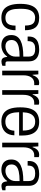

<svg xmlns="http://www.w3.org/2000/svg" viewBox="1082 -1660 590 2794"><g transform="rotate(90 1377.0 -263.0)"><path d="M236 12Q170 12 125.5 -17.5Q81 -47 58.5 -108.5Q36 -170 36 -263Q36 -358 59 -419Q82 -480 127.5 -509Q173 -538 240 -538Q290 -538 324.5 -524Q359 -510 380 -483.5Q401 -457 410.5 -418.5Q420 -380 420 -332H352Q352 -383 341 -415.5Q330 -448 305 -463.5Q280 -479 238 -479Q200 -479 170.5 -460Q141 -441 124.5 -397Q108 -353 108 -276V-249Q108 -178 123 -133Q138 -88 167.5 -67.5Q197 -47 238 -47Q281 -47 306 -64Q331 -81 342 -114.5Q353 -148 353 -194H420Q420 -154 411 -116.5Q402 -79 380.5 -50Q359 -21 324 -4.5Q289 12 236 12Z M639 12Q609 12 582 4Q555 -4 534.5 -21Q514 -38 502 -65.5Q490 -93 490 -131Q490 -180 511 -213.5Q532 -247 572.5 -267.5Q613 -288 671.5 -297.5Q730 -307 804 -307V-381Q804 -413 794 -435Q784 -457 759.5 -468.5Q735 -480 692 -480Q647 -480 622.5 -466.5Q598 -453 588.5 -431Q579 -409 579 -383V-370H513Q512 -374 512 -379Q512 -384 512 -391Q512 -443 536 -475.5Q560 -508 602.5 -523Q645 -538 699 -538Q754 -538 793 -521.5Q832 -505 852.5 -472Q873 -439 873 -388V-82Q873 -63 880 -55.5Q887 -48 899 -48H938V-3Q924 3 908 7Q892 11 875 11Q850 11 836 0Q822 -11 816 -30Q810 -49 808 -72H802Q785 -46 760.5 -27.5Q736 -9 705.5 1.5Q675 12 639 12ZM655 -47Q682 -47 708.5 -57Q735 -67 756.5 -86Q778 -105 791 -132.5Q804 -160 804 -194V-253Q720 -253 666.5 -241Q613 -229 587.5 -203Q562 -177 562 -136Q562 -105 574 -85.5Q586 -66 606.5 -56.5Q627 -47 655 -47Z M1008 0V-526H1062L1068 -443H1074Q1083 -470 1096.5 -491Q1110 -512 1131.5 -525Q1153 -538 1183 -538Q1194 -538 1204 -536.5Q1214 -535 1219 -532V-466H1190Q1162 -466 1141 -454.5Q1120 -443 1105.5 -422.5Q1091 -402 1083.5 -373.5Q1076 -345 1076 -310V0Z M1292 0V-526H1346L1352 -443H1358Q1367 -470 1380.5 -491Q1394 -512 1415.5 -525Q1437 -538 1467 -538Q1478 -538 1488 -536.5Q1498 -535 1503 -532V-466H1474Q1446 -466 1425 -454.5Q1404 -443 1389.5 -422.5Q1375 -402 1367.5 -373.5Q1360 -345 1360 -310V0Z M1750 12Q1681 12 1634.5 -17Q1588 -46 1565 -107Q1542 -168 1542 -263Q1542 -360 1565.5 -420.5Q1589 -481 1636.5 -509.5Q1684 -538 1755 -538Q1820 -538 1863.5 -511.5Q1907 -485 1929.5 -430.5Q1952 -376 1952 -293V-246H1613Q1614 -176 1629 -131.5Q1644 -87 1674.5 -66.5Q1705 -46 1751 -46Q1783 -46 1807 -55.5Q1831 -65 1847.5 -81.5Q1864 -98 1872.5 -122.5Q1881 -147 1882 -177H1949Q1948 -136 1935.5 -101Q1923 -66 1898 -41Q1873 -16 1836 -2Q1799 12 1750 12ZM1614 -300H1880Q1880 -349 1871.5 -383Q1863 -417 1846.5 -438.5Q1830 -460 1806.5 -470Q1783 -480 1752 -480Q1706 -480 1676.5 -459.5Q1647 -439 1631.5 -399Q1616 -359 1614 -300Z M2056 0V-526H2110L2116 -443H2122Q2131 -470 2144.5 -491Q2158 -512 2179.5 -525Q2201 -538 2231 -538Q2242 -538 2252 -536.5Q2262 -535 2267 -532V-466H2238Q2210 -466 2189 -454.5Q2168 -443 2153.5 -422.5Q2139 -402 2131.5 -373.5Q2124 -345 2124 -310V0Z M2450 12Q2420 12 2393 4Q2366 -4 2345.5 -21Q2325 -38 2313 -65.5Q2301 -93 2301 -131Q2301 -180 2322 -213.5Q2343 -247 2383.5 -267.5Q2424 -288 2482.5 -297.5Q2541 -307 2615 -307V-381Q2615 -413 2605 -435Q2595 -457 2570.5 -468.5Q2546 -480 2503 -480Q2458 -480 2433.5 -466.5Q2409 -453 2399.5 -431Q2390 -409 2390 -383V-370H2324Q2323 -374 2323 -379Q2323 -384 2323 -391Q2323 -443 2347 -475.5Q2371 -508 2413.5 -523Q2456 -538 2510 -538Q2565 -538 2604 -521.5Q2643 -505 2663.5 -472Q2684 -439 2684 -388V-82Q2684 -63 2691 -55.5Q2698 -48 2710 -48H2749V-3Q2735 3 2719 7Q2703 11 2686 11Q2661 11 2647 0Q2633 -11 2627 -30Q2621 -49 2619 -72H2613Q2596 -46 2571.5 -27.5Q2547 -9 2516.5 1.5Q2486 12 2450 12ZM2466 -47Q2493 -47 2519.5 -57Q2546 -67 2567.5 -86Q2589 -105 2602 -132.5Q2615 -160 2615 -194V-253Q2531 -253 2477.5 -241Q2424 -229 2398.5 -203Q2373 -177 2373 -136Q2373 -105 2385 -85.5Q2397 -66 2417.5 -56.5Q2438 -47 2466 -47Z"/></g></svg>

Font: Archivo SemiCondensed Light
Style: Regular
Weight: 300
Width: 4
Designer: Hector Gatti
Foundry: Omnibus-Type
Version: Version 2.001